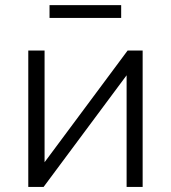

<svg xmlns="http://www.w3.org/2000/svg" viewBox="-20 -739 676 759"><path d="M91.8 0V-539.1H156.2V-97.7L484.4 -539.1H543.9V0H480.5V-441.4L152.3 0ZM175.8 -668V-718.8H459V-668Z"/></svg>

Font: Min Sans Light
Style: Regular
Weight: 300
Designer: Jinseong-Kim, NotoSansCJK, Nunito
Foundry: Jinseong-Kim
Version: Version 1.400;Glyphs 3.1.2 (3151)